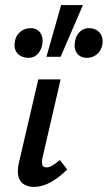

<svg xmlns="http://www.w3.org/2000/svg" viewBox="-20 -731 425 757"><path d="M114 6Q92 6 75.5 -3.5Q59 -13 53 -33.5Q47 -54 54 -87L131 -418H219L148 -111Q144 -93 146.5 -82Q149 -71 163 -71Q174 -71 186 -78Q198 -85 216 -100L245 -63Q211 -29 178 -11.5Q145 6 114 6ZM163 -507 221 -711H307L219 -507ZM94 -503Q64 -503 48.5 -521Q33 -539 39 -569Q43 -592 60.5 -606Q78 -620 101 -620Q126 -620 139 -601.5Q152 -583 146 -552Q141 -530 127 -516.5Q113 -503 94 -503ZM323 -503Q297 -503 283.5 -521Q270 -539 276 -569Q280 -592 295 -606Q310 -620 330 -620Q358 -620 373.5 -601.5Q389 -583 383 -552Q378 -530 361.5 -516.5Q345 -503 323 -503Z"/></svg>

Font: Ysabeau Infant SemiBold
Style: Italic
Weight: 600
Italic angle: -12°
Designer: Christian Thalmann (Catharsis Fonts)
Version: Version 2.002; featfreeze: ss01,ss02,lnum